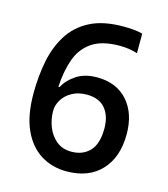

<svg xmlns="http://www.w3.org/2000/svg" viewBox="-103 -835 729 834"><g transform="rotate(15 262.0 -418.0)"><path d="M47 -372Q47 -449 60.5 -517.5Q74 -586 107.5 -639.5Q141 -693 200 -723.5Q259 -754 350 -754Q371 -754 395 -752Q419 -750 436 -745V-657Q400 -669 356 -669Q277 -669 232 -638.5Q187 -608 167.5 -554Q148 -500 144 -428H149Q168 -463 205 -487Q242 -511 297 -511Q384 -511 434 -455Q484 -399 484 -305Q484 -202 428 -142Q372 -82 272 -82Q207 -82 156 -114Q105 -146 76 -210Q47 -274 47 -372ZM271 -170Q322 -170 353 -202.5Q384 -235 384 -304Q384 -361 356 -394Q328 -427 273 -427Q235 -427 207 -411.5Q179 -396 164 -371.5Q149 -347 149 -321Q149 -284 162.5 -249.5Q176 -215 203 -192.5Q230 -170 271 -170Z"/></g></svg>

Font: Noto Sans Telugu UI SemiCondensed Medium
Style: Regular
Weight: 500
Width: 4
Designer: Jelle Bosma - Monotype Design Team
Foundry: Monotype Imaging Inc.
Version: Version 2.005; ttfautohint (v1.8.4.7-5d5b)